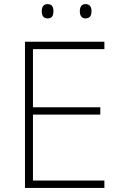

<svg xmlns="http://www.w3.org/2000/svg" viewBox="-20 -918 591 938"><path d="M184 -863C184 -843 192 -828 212 -828C235 -828 241 -843 241 -863C241 -883 235 -898 212 -898C192 -898 184 -883 184 -863ZM370 -863C370 -843 378 -828 397 -828C420 -828 427 -843 427 -863C427 -883 420 -898 397 -898C378 -898 370 -883 370 -863ZM490 0V-36H141V-358H470V-394H141V-678H490V-714H102V0Z"/></svg>

Font: Noto Sans Gurmukhi ExtraLight
Style: Regular
Weight: 200
Designer: Jelle Bosma - Monotype Design Team
Foundry: Monotype Imaging Inc.
Version: Version 2.004